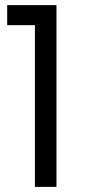

<svg xmlns="http://www.w3.org/2000/svg" viewBox="-20 -728 349 748"><path d="M200 -708H8V-630H116V0H200Z"/></svg>

Font: Geom Light
Style: Regular
Weight: 300
Version: Version 1.102